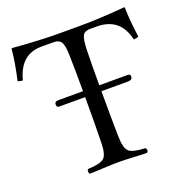

<svg xmlns="http://www.w3.org/2000/svg" viewBox="-121 -764 838 877"><g transform="rotate(-20 298.5 -325.5)"><path d="M266.1 -536.1Q265.1 -583 255.1 -599.6Q245.1 -616.2 217.8 -616.2H159.2Q56.2 -616.2 26.9 -500Q15.6 -500 2.9 -504.9Q22 -588.9 27.8 -652.8Q27.8 -655.8 32.2 -655.8Q171.4 -644.5 265.1 -645H351.1Q450.2 -645 575.2 -655.8Q578.1 -655.8 578.1 -652.8Q580.1 -583 590.8 -507.8Q579.6 -502.9 566.9 -502.9Q542 -615.7 428.2 -616.2H396Q369.1 -616.2 360.1 -600.1Q351.1 -584 349.1 -536.1Q347.2 -467.3 347.2 -359.9H485.8Q498 -359.9 498 -349.1Q498 -331.1 477.1 -331.1H347.2V-319.8Q347.2 -191.9 349.1 -108.9Q350.1 -50.8 369.6 -35.4Q389.2 -20 446.8 -18.1Q458 -5.9 446.8 4.9Q426.8 4.9 382.3 2.4Q337.9 0 307.9 0Q277.8 0 232.4 2.4Q187 4.9 168 4.9Q164.1 0 164.1 -7.1Q164.1 -14.2 168 -18.1Q226.1 -20 245.6 -35.4Q265.1 -50.8 266.1 -108.9Q268.1 -191.9 268.1 -320.8V-331.1H141.1Q129.9 -331.1 129.9 -345.2Q129.9 -360.4 148.9 -359.9H268.1Q268.1 -464.4 266.1 -536.1Z"/></g></svg>

Font: Linux Libertine Display
Style: Regular
Weight: 400
Designer: Philipp H. Poll
Foundry: Philipp H. Poll
Version: Version 5.0.9